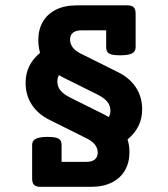

<svg xmlns="http://www.w3.org/2000/svg" viewBox="-20 -600 640 732"><path d="M497.1 -547.9V-419.9Q497.1 -403.3 482.9 -396.2Q468.8 -389.2 437.5 -389.2Q407.2 -389.2 396 -396Q384.8 -402.8 384.8 -419.9V-484.4H290.5Q269.5 -484.4 258.3 -475.3Q247.1 -466.3 247.1 -449.2Q247.1 -415.5 289.1 -395L431.2 -324.2Q475.1 -302.2 498.5 -266.1Q522 -230 522 -182.6Q522 -114.7 466.3 -68.4Q473.6 -46.4 473.6 -20Q473.6 19.5 456.5 49.3Q439.5 79.1 406.5 95.7Q373.5 112.3 326.7 112.3H134.3Q117.7 112.3 110.1 105Q102.5 97.7 102.5 80.6V-47.4Q102.5 -64 116.7 -71Q130.9 -78.1 162.1 -78.1Q192.4 -78.1 203.6 -71.3Q214.8 -64.5 214.8 -47.4V17.1H309.1Q330.1 17.1 341.3 8.1Q352.5 -1 352.5 -18.1Q352.5 -51.8 310.5 -72.3L168.5 -143.1Q124.5 -165 101.1 -201.2Q77.6 -237.3 77.6 -284.7Q77.6 -353 132.8 -398.4Q126 -421.9 126 -447.3Q126 -486.8 143.1 -516.6Q160.2 -546.4 193.1 -563Q226.1 -579.6 272.9 -579.6H465.3Q482.4 -579.6 489.7 -572.3Q497.1 -564.9 497.1 -547.9ZM198.7 -289.1Q198.7 -270 210.4 -255.4Q222.2 -240.7 247.6 -228L377 -163.6Q387.2 -158.2 394.5 -153.8Q400.9 -164.6 400.9 -178.2Q400.9 -197.3 389.2 -211.9Q377.4 -226.6 352.1 -239.3L222.7 -303.7Q216.3 -306.6 204.6 -313.5Q198.7 -302.7 198.7 -289.1Z"/></svg>

Font: Courier Prime
Style: Bold
Weight: 700
Designer: Alan Dague-Greene, Quote-Unquote Apps
Foundry: Quote-Unquote Apps
Version: Version 3.018